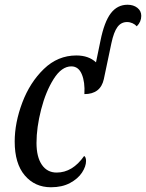

<svg xmlns="http://www.w3.org/2000/svg" viewBox="-20 -780 616 810"><path d="M42 -183Q42 -262 74 -347Q106 -432 165 -489Q224 -546 302 -546Q354 -546 385 -517L404 -609Q420 -688 447.5 -724Q475 -760 518 -760Q543 -760 559.5 -747Q576 -734 576 -713Q576 -688 557 -669Q550 -677 539 -682Q528 -687 516 -687Q491 -687 475.5 -666Q460 -645 450 -598L418 -446Q404 -383 336 -383Q339 -434 325 -467Q311 -500 281 -500Q240 -500 206.5 -447Q173 -394 153.5 -318Q134 -242 134 -177Q134 -118 156.5 -85Q179 -52 219 -52Q286 -52 335 -122Q343 -117 343 -101Q343 -78 326 -52Q309 -26 275.5 -8Q242 10 195 10Q127 10 84.5 -40Q42 -90 42 -183Z"/></svg>

Font: Noto Serif Cond
Style: Italic
Weight: 400
Width: 3
Italic angle: -12°
Designer: Monotype Design Team
Foundry: Monotype Imaging Inc.
Version: Version 1.001